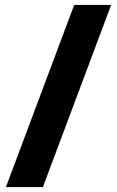

<svg xmlns="http://www.w3.org/2000/svg" viewBox="-20 -744 470 774"><path d="M428 -724H279L4 10H153Z"/></svg>

Font: Noto Sans Hebrew Condensed Black
Style: Regular
Weight: 900
Width: 3
Designer: Monotype Design Team
Foundry: Monotype Imaging Inc.
Version: Version 2.004